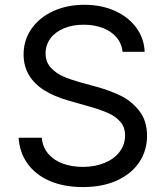

<svg xmlns="http://www.w3.org/2000/svg" viewBox="-20 -757 682 790"><path d="M56.6 -190.4H151.9Q155.3 -150.9 179 -123.8Q202.6 -96.7 239.5 -83.5Q276.4 -70.3 320.8 -70.3Q370.1 -70.3 409.7 -86.4Q449.2 -102.5 471.9 -132.1Q494.6 -161.6 494.6 -199.7Q494.6 -232.9 475.8 -255.1Q457 -277.3 426.8 -291Q396.5 -304.7 350.6 -317.9L262.7 -342.8Q203.1 -359.9 161.9 -385.7Q120.6 -411.6 98.9 -448.5Q77.1 -485.4 77.1 -532.7Q77.1 -592.8 110.1 -639.4Q143.1 -686 200 -711.7Q256.8 -737.3 327.1 -737.3Q397.5 -737.3 453.1 -712.2Q508.8 -687 541 -642.8Q573.2 -598.6 575.2 -543.9H484.4Q480.5 -578.6 459 -603.8Q437.5 -628.9 402.6 -642.1Q367.7 -655.3 324.2 -655.3Q277.8 -655.3 242.2 -640.1Q206.5 -625 187 -598.1Q167.5 -571.3 167.5 -537.1Q167.5 -502 189.2 -478.5Q210.9 -455.1 240.2 -442.4Q269.5 -429.7 306.2 -419.4L378.9 -399.4Q431.6 -384.8 475.8 -363.5Q520 -342.3 552.5 -301.5Q585 -260.7 585 -198.2Q585 -138.2 553.5 -90.3Q522 -42.5 462.4 -14.9Q402.8 12.7 320.8 12.7Q243.2 12.7 184.8 -12.5Q126.5 -37.6 93.5 -83.5Q60.5 -129.4 56.6 -190.4Z"/></svg>

Font: Raveo Variable
Style: Regular
Weight: 400
Designer: Jakub Foglar, Rasmus Andersson (Inter)
Foundry: Jakubfoglar.com
Version: Version 1.000;Glyphs 3.2.3 (3260)